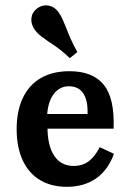

<svg xmlns="http://www.w3.org/2000/svg" viewBox="-20 -699 500 730"><path d="M43.3 -208.1Q43.3 -277.4 67 -327Q90.7 -376.7 135.7 -402.5Q180.7 -428.3 243.9 -428.3Q332.8 -428.3 374.5 -376.7Q416.3 -325.1 411.9 -209.9H123.3L122.1 -265.6H312.8Q314.8 -315.2 297.2 -343.1Q279.6 -371 241.1 -371Q206.5 -371 183.8 -340.8Q161.1 -310.5 158.8 -254.5L161.7 -249.5Q160.5 -238.6 160.5 -217.2Q160.5 -145.4 186.1 -106.7Q211.8 -68.1 260 -68.1Q293.2 -68.1 317.1 -85.7Q340.9 -103.3 359.1 -139.5L413.2 -114.2Q391.6 -53.2 345.7 -20.9Q299.8 11.3 234.2 11.3Q174.8 11.3 131.7 -14.7Q88.6 -40.8 66 -90.2Q43.3 -139.6 43.3 -208.1ZM166.4 -539.5Q145 -554.3 133.8 -563Q122.7 -571.6 113.4 -584.2Q97.6 -605.2 99.2 -627.9Q100.8 -650.7 119 -665.3Q138.6 -681.2 162.5 -678Q186.5 -674.7 202.7 -652.4Q210.8 -641.1 217.8 -625.6Q224.8 -610.1 231.6 -593.3Q239.4 -571.9 249.3 -550.1Q259.3 -528.3 274.1 -501L245.5 -478Q223.8 -498.5 205.2 -512.7Q186.5 -526.9 166.4 -539.5Z"/></svg>

Font: Playfair Micro SmCond SmLight
Style: Regular
Weight: 360
Width: 4
Designer: Claus Eggers Sørensen
Foundry: Claus Eggers Sørensen
Version: Version 2.100;Glyphs 3.2 (3219)